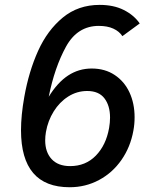

<svg xmlns="http://www.w3.org/2000/svg" viewBox="-20 -755 640 786"><path d="M66 -222Q66 -283 79.5 -358.5Q98 -462.5 136 -546.8Q174 -631 237 -683Q300 -735 388 -735Q445.5 -735 487 -714Q528.5 -693 552 -659L481 -607Q468.5 -626.5 444 -637.8Q419.5 -649 384.5 -649Q297 -649 250.2 -564Q203.5 -479 179.5 -359Q215.5 -417.5 259 -446Q302.5 -474.5 355.5 -474.5Q409.5 -474.5 449.2 -448.2Q489 -422 510 -376.8Q531 -331.5 531 -275Q531 -246.5 526 -220Q514 -153 477.2 -100.2Q440.5 -47.5 385.2 -18Q330 11.5 265 11.5Q66 11.5 66 -222ZM426.5 -230.5Q430.5 -253.5 430.5 -273.5Q430.5 -322.5 407.5 -352.5Q384.5 -382.5 337 -382.5Q295 -382.5 259.2 -359.8Q223.5 -337 199.8 -298.8Q176 -260.5 168 -214.5Q165 -196.5 165 -180.5Q165 -132 191.5 -103.5Q218 -75 267 -75Q330.5 -75 372.2 -117.8Q414 -160.5 426.5 -230.5Z"/></svg>

Font: JuliaMono MediumItalic
Style: Regular
Weight: 500
Italic angle: -9°
Monospace: yes
Designer: cormullion
Foundry: corm
Version: Version 0.049; ttfautohint (v1.8.4)